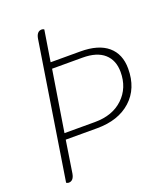

<svg xmlns="http://www.w3.org/2000/svg" viewBox="-134 -812 781 907"><g transform="rotate(-20 256.5 -358.0)"><path d="M503 -407Q503 -307 439.5 -249.5Q376 -192 269 -192H111L86 -31Q80 4 55 4Q50 4 43 0L151 -685Q157 -720 182 -720Q189 -720 194 -716L169 -560H318Q409 -560 456 -520Q503 -480 503 -407ZM464 -404Q464 -463 427 -496Q390 -529 318 -529H165L116 -223H269Q358 -223 411 -273.5Q464 -324 464 -404Z"/></g></svg>

Font: Thasadith
Style: Italic
Weight: 400
Italic angle: -9°
Designer: Cadson Demak Co.,Ltd.
Foundry: Cadson Demak Co.,Ltd.
Version: Version 1.000; ttfautohint (v1.6)